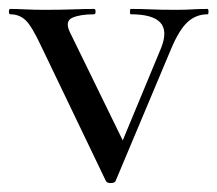

<svg xmlns="http://www.w3.org/2000/svg" viewBox="-27 -406 487 430"><path d="M438 -386Q440 -386 440 -380Q440 -374 438 -374Q412 -374 393 -356.5Q374 -339 356 -296L232 -1Q230 4 221 4Q212 4 210 -1L65 -303Q44 -348 30 -361Q16 -374 -4 -374Q-7 -374 -7 -380Q-7 -386 -4 -386Q11 -386 30 -385Q49 -384 73 -384Q110 -384 136 -385Q162 -386 184 -386Q187 -386 187 -380Q187 -374 184 -374Q153 -374 135.5 -366.5Q118 -359 129 -335L255 -77L219 -22L334 -299Q349 -337 332 -355.5Q315 -374 266 -374Q264 -374 264 -380Q264 -386 266 -386Q290 -386 311.5 -385Q333 -384 367 -384Q389 -384 403.5 -385Q418 -386 438 -386Z"/></svg>

Font: Cormorant Medium
Style: Regular
Weight: 500
Designer: Christian Thalmann (Catharsis Fonts)
Foundry: Catharsis Fonts
Version: Version 4.000